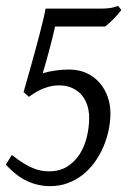

<svg xmlns="http://www.w3.org/2000/svg" viewBox="-22 -617 444 652"><path d="M390.1 -583Q384.3 -575.2 377 -566.9Q369.6 -558.6 362.3 -551.3Q355 -543.9 347.9 -537.6Q340.8 -531.2 335 -526.9H165Q162.1 -512.7 156.5 -490Q150.9 -467.3 144.5 -443.8Q138.2 -420.4 132.3 -399.7Q126.5 -378.9 123 -368.2Q141.1 -374 165.3 -377.4Q189.5 -380.9 211.9 -380.9Q245.6 -380.9 272 -368.7Q298.3 -356.4 316.2 -335.9Q334 -315.4 343.5 -288.6Q353 -261.7 353 -232.9Q353 -203.6 346.7 -174.1Q340.3 -144.5 328.4 -116.9Q316.4 -89.4 298.8 -65.2Q281.2 -41 258.5 -23.2Q235.8 -5.4 208 4.9Q180.2 15.1 147.9 15.1Q107.4 15.1 70.1 -2.2Q32.7 -19.5 -2 -58.1L18.1 -90.8Q40 -73.7 57.9 -62.7Q75.7 -51.8 90.8 -45.7Q106 -39.6 118.7 -37.4Q131.3 -35.2 144 -35.2Q180.7 -35.2 206.5 -51.5Q232.4 -67.9 248.8 -93.8Q265.1 -119.6 272.9 -152.1Q280.8 -184.6 280.8 -216.8Q280.8 -240.7 273.9 -261Q267.1 -281.2 253.9 -295.9Q240.7 -310.5 221.7 -318.8Q202.6 -327.1 178.2 -327.1Q128.4 -327.1 76.2 -288.1L58.1 -304.2Q63 -321.8 69.6 -345Q76.2 -368.2 83.5 -394Q90.8 -419.9 98.1 -446.8Q105.5 -473.6 112.1 -499.3Q118.7 -524.9 124.3 -547.9Q129.9 -570.8 132.8 -587.9H325.2Q337.4 -587.9 347.4 -589.1Q357.4 -590.3 364.3 -592.3Q372.6 -594.2 378.9 -597.2Z"/></svg>

Font: Gentium Plus CyrE
Style: Italic
Weight: 400
Italic angle: -8°
Designer: J. Victor Gaultney, Annie Olsen, Iska Routamaa, Becca Hirsbrunner
Foundry: SIL International
Version: Version 5.000